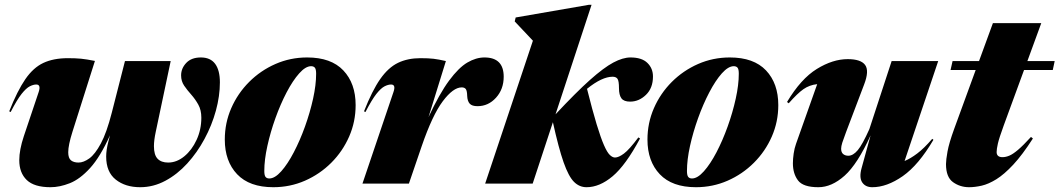

<svg xmlns="http://www.w3.org/2000/svg" viewBox="-20 -767 4426 802"><path d="M502 -512H693L630.5 -216Q623 -181 623 -156.5Q623 -120 638.2 -104Q653.5 -88 682.5 -88Q718 -88 749.8 -114Q781.5 -140 801.2 -182.8Q821 -225.5 821 -275.5Q821 -307.5 808.2 -330.2Q795.5 -353 778.8 -371.8Q762 -390.5 749.2 -409.2Q736.5 -428 736.5 -452Q736.5 -481.5 758 -504.2Q779.5 -527 819 -527Q859 -527 878.8 -500.2Q898.5 -473.5 898.5 -423Q898.5 -366 881.8 -304.8Q865 -243.5 834.2 -186.5Q803.5 -129.5 762 -84Q720.5 -38.5 670.5 -11.8Q620.5 15 565.5 15Q503.5 15 463.5 -16.8Q423.5 -48.5 423.5 -113Q423.5 -140.5 432.5 -175L439.5 -202Q399 -112 356.5 -65.2Q314 -18.5 271.8 -1.8Q229.5 15 191 15Q123 15 91.8 -15Q60.5 -45 60.5 -98Q60.5 -141 79.5 -198L141.5 -382.5Q152 -414 131.5 -414Q119.5 -414 104.5 -406.5Q89.5 -399 70.2 -374.8Q51 -350.5 24.5 -299L18.5 -302Q52.5 -388 85.8 -436.2Q119 -484.5 161.2 -504.2Q203.5 -524 263.5 -524Q295.5 -524 318.5 -521.8Q341.5 -519.5 376.5 -512.5L282.5 -216Q265 -160.5 265 -131Q265 -106.5 276.5 -97.2Q288 -88 308 -88Q329 -88 353 -105.2Q377 -122.5 401.2 -167.5Q425.5 -212.5 447 -296.5Z M1263 -527Q1363 -527 1414.2 -472.8Q1465.5 -418.5 1465.5 -328Q1465.5 -258.5 1438.5 -196.8Q1411.5 -135 1363.8 -87.2Q1316 -39.5 1253.8 -12.2Q1191.5 15 1121.5 15Q1022 15 970.5 -39.2Q919 -93.5 919 -184Q919 -253.5 946 -315.2Q973 -377 1020.8 -424.8Q1068.5 -472.5 1130.8 -499.8Q1193 -527 1263 -527ZM1105 -21.5Q1128 -21.5 1154.8 -51.5Q1181.5 -81.5 1207.2 -130.8Q1233 -180 1254 -238.5Q1275 -297 1287.8 -354.8Q1300.5 -412.5 1300.5 -459Q1300.5 -478 1295.2 -484.2Q1290 -490.5 1279.5 -490.5Q1256.5 -490.5 1229.8 -460.5Q1203 -430.5 1177.2 -381.2Q1151.5 -332 1130.5 -273.5Q1109.5 -215 1096.8 -157.2Q1084 -99.5 1084 -53Q1084 -34.5 1089.2 -28Q1094.5 -21.5 1105 -21.5Z M1623.5 -382.5Q1634.5 -414 1613.5 -414Q1601.5 -414 1586.5 -406.5Q1571.5 -399 1552.2 -374.8Q1533 -350.5 1506.5 -299L1500.5 -302Q1534.5 -388.5 1568.2 -436.8Q1602 -485 1642.5 -504.5Q1683 -524 1736 -524Q1770 -524 1791 -521.5Q1812 -519 1842.5 -512L1770 -278Q1816 -376.5 1856 -430.5Q1896 -484.5 1932.2 -505.8Q1968.5 -527 2003.5 -527Q2084 -527 2084 -446.5Q2084 -394.5 2052 -359Q2020 -323.5 1974.5 -323.5Q1951.5 -323.5 1942 -334Q1932.5 -344.5 1931.5 -366Q1931 -387.5 1925.8 -394.8Q1920.5 -402 1908.5 -402Q1873 -402 1829.5 -344Q1786 -286 1741.5 -156.5L1688 0H1494Z M2451 -747 2300.5 -289.5Q2386 -381 2444 -432.8Q2502 -484.5 2542 -505.8Q2582 -527 2613.5 -527Q2661 -527 2684.2 -504.2Q2707.5 -481.5 2707.5 -447.5Q2707.5 -399 2678.2 -370.8Q2649 -342.5 2612 -342.5Q2586 -342.5 2575.8 -356.2Q2565.5 -370 2565.5 -399Q2565.5 -428.5 2559.5 -437.5Q2553.5 -446.5 2539 -446.5Q2494.5 -446.5 2432 -396Q2455 -304.5 2472.2 -247.8Q2489.5 -191 2502.8 -160.8Q2516 -130.5 2527.2 -119.8Q2538.5 -109 2549 -109Q2564 -109 2586.2 -125.5Q2608.5 -142 2646.5 -193L2653.5 -188.5Q2593.5 -76.5 2539 -30.8Q2484.5 15 2430 15Q2400 15 2377.5 -7.5Q2355 -30 2334.2 -89Q2313.5 -148 2289.5 -256.5L2205 0H2006.5L2206 -597L2130 -677.5L2134 -694L2440 -747Z M3028.5 -527Q3128.5 -527 3179.8 -472.8Q3231 -418.5 3231 -328Q3231 -258.5 3204 -196.8Q3177 -135 3129.2 -87.2Q3081.5 -39.5 3019.2 -12.2Q2957 15 2887 15Q2787.5 15 2736 -39.2Q2684.5 -93.5 2684.5 -184Q2684.5 -253.5 2711.5 -315.2Q2738.5 -377 2786.2 -424.8Q2834 -472.5 2896.2 -499.8Q2958.5 -527 3028.5 -527ZM2870.5 -21.5Q2893.5 -21.5 2920.2 -51.5Q2947 -81.5 2972.8 -130.8Q2998.5 -180 3019.5 -238.5Q3040.5 -297 3053.2 -354.8Q3066 -412.5 3066 -459Q3066 -478 3060.8 -484.2Q3055.5 -490.5 3045 -490.5Q3022 -490.5 2995.2 -460.5Q2968.5 -430.5 2942.8 -381.2Q2917 -332 2896 -273.5Q2875 -215 2862.2 -157.2Q2849.5 -99.5 2849.5 -53Q2849.5 -34.5 2854.8 -28Q2860 -21.5 2870.5 -21.5Z M3579 -65 3616.5 -201.5Q3562 -81.5 3508 -33.2Q3454 15 3398.5 15Q3335 15 3313.5 -13.2Q3292 -41.5 3292 -85Q3292 -103 3295.2 -125.5Q3298.5 -148 3305 -166L3393.5 -415.5Q3361 -412 3336 -394.5Q3311 -377 3274.5 -335.5L3267.5 -341Q3325.5 -438 3392 -479Q3458.5 -520 3521 -520Q3576 -520 3593.8 -495.5Q3611.5 -471 3589.5 -414L3514 -215Q3503 -186 3498.2 -170.8Q3493.5 -155.5 3493.5 -146Q3493.5 -130.5 3502 -123.5Q3510.5 -116.5 3523.5 -116.5Q3543.5 -116.5 3563 -139.8Q3582.5 -163 3611.5 -228L3704.5 -512H3899L3758.5 -94.5Q3783 -104.5 3811.5 -126Q3840 -147.5 3874 -187L3879 -183Q3817 -77.5 3750.8 -31.2Q3684.5 15 3623.5 15Q3595 15 3581.5 -5.2Q3568 -25.5 3579 -65Z M4172.5 -242.5Q4153.5 -190.5 4148.2 -167.2Q4143 -144 4143 -132Q4143 -110.5 4167.5 -110.5Q4181 -110.5 4196 -116.8Q4211 -123 4232.5 -141.2Q4254 -159.5 4286.5 -195L4294.5 -188.5Q4250.5 -120 4212.5 -79.2Q4174.5 -38.5 4141.8 -18.2Q4109 2 4080.8 8.5Q4052.5 15 4028 15Q3990.5 15 3961 -6Q3931.5 -27 3931.5 -81.5Q3931.5 -99 3937.8 -134Q3944 -169 3966 -229.5L4055.5 -474.5H3950.5L3959 -512H4069.5L4127.5 -670.5H4329.5L4271.5 -512H4385.5L4377.5 -474.5H4257.5Z"/></svg>

Font: Newsreader Display ExtraBold
Style: Italic
Weight: 800
Italic angle: -17°
Designer: Hugues Gentile
Foundry: Production Type
Version: Version 1.001